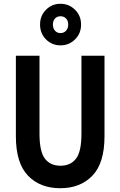

<svg xmlns="http://www.w3.org/2000/svg" viewBox="-20 -985 637 1016"><path d="M64 -264V-690H189V-278Q189 -182 218 -145Q247 -108 300 -108Q353 -108 382 -145Q411 -182 411 -278V-690H533V-264Q533 -122 469 -55.5Q405 11 299 11Q192 11 128 -55.5Q64 -122 64 -264ZM192 -855Q192 -902 223.5 -933.5Q255 -965 300 -965Q345 -965 377 -933.5Q409 -902 409 -855Q409 -808 377 -776.5Q345 -745 300 -745Q255 -745 223.5 -776.5Q192 -808 192 -855ZM260 -855Q260 -835 271 -822.5Q282 -810 300 -810Q318 -810 329.5 -822.5Q341 -835 341 -855Q341 -875 329.5 -887Q318 -899 300 -899Q282 -899 271 -887Q260 -875 260 -855Z"/></svg>

Font: Radio Canada Condensed SemiBold
Style: Regular
Weight: 600
Width: 3
Designer: Charles Daoud, Etienne Aubert Bonn, Alexandre Saumier Demers, Jacques Le Bailly
Foundry: Radio-Canada
Version: Version 2.104; ttfautohint (v1.8.4.7-5d5b);gftools[0.9.28.de